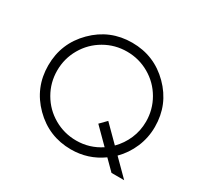

<svg xmlns="http://www.w3.org/2000/svg" viewBox="-160 -1024 1321 1247"><g transform="rotate(30 500.0 -400.0)"><path d="M900 -400Q900 -400 900 -399Q900 -318 869 -245Q838 -172 783 -117L900 0H805L731 -74Q628 0 500 0Q334 0 217 -117Q100 -234 100 -400Q100 -566 217 -683Q334 -800 500 -800Q666 -800 783 -683Q900 -566 900 -400ZM735 -165Q781 -211 807 -271.5Q833 -332 833 -400Q833 -490 788.5 -567Q744 -644 667 -688.5Q590 -733 500 -733Q410 -733 333 -688.5Q256 -644 211.5 -567Q167 -490 167 -400Q167 -310 211.5 -233Q256 -156 333 -111.5Q410 -67 500 -67Q501 -67 501 -67Q600 -67 683 -122L571 -234L618 -282Z"/></g></svg>

Font: Dune Rise
Style: Regular
Weight: 400
Version: Version 001.000